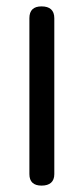

<svg xmlns="http://www.w3.org/2000/svg" viewBox="-20 -581 262 601"><path d="M150 -524C150 -549 136 -561 110 -561C85 -561 72 -549 72 -524V-36C72 -12 85 0 110 0C136 0 150 -12 150 -36Z"/></svg>

Font: Numismatica Pro
Style: Regular
Weight: 400
Designer: Chris Hopkins
Foundry: Edward C. D. Hopkins
Version: Version 2.19D